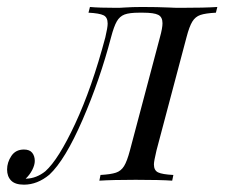

<svg xmlns="http://www.w3.org/2000/svg" viewBox="-70 -510 634 542"><path d="M227.4 -404.8Q233.9 -432.3 233.9 -443.5Q233.9 -461.3 222.2 -466.9Q210.5 -472.6 179.8 -474.2L183.9 -490.3Q208.9 -487.9 258.9 -487.9Q271.8 -487.9 279.8 -488.7Q304 -490.3 330.6 -490.3Q374.2 -490.3 409.7 -488.7Q421 -487.9 439.5 -487.9Q508.9 -487.9 543.5 -490.3L539.5 -474.2Q509.7 -472.6 495.6 -467.7Q481.5 -462.9 473 -449.2Q464.5 -435.5 456.5 -404.8L371.8 -85.5Q364.5 -54.8 364.5 -46Q364.5 -29 376.2 -23.4Q387.9 -17.7 419.4 -16.1L416.1 0Q382.3 -2.4 312.9 -2.4Q248.4 -2.4 210.5 0L213.7 -16.1Q242.7 -17.7 257.3 -22.6Q271.8 -27.4 280.2 -41.1Q288.7 -54.8 296.8 -85.5L381.5 -404.8Q388.7 -430.6 388.7 -444.4Q388.7 -462.1 376.6 -468.1Q364.5 -474.2 333.9 -474.2H322.6Q295.2 -474.2 281.5 -469Q267.7 -463.7 259.7 -449.6Q251.6 -435.5 243.5 -404.8Q212.1 -284.7 162.9 -171.4Q113.7 -58.1 69.4 -16.9Q35.5 11.3 -2.4 11.3Q-27.4 11.3 -38.7 -0.4Q-50 -12.1 -50 -31.5Q-50 -51.6 -37.9 -69.8Q-25.8 -87.9 -2.4 -87.9Q13.7 -87.9 21 -78.6Q28.2 -69.4 28.2 -55.6Q28.2 -44.4 21 -30.2Q13.7 -16.1 2.4 -5.6H4Q33.1 -6.5 58.1 -26.6Q95.2 -59.7 142.3 -160.9Q189.5 -262.1 227.4 -404.8Z"/></svg>

Font: Playfair Display SC
Style: Italic
Weight: 400
Italic angle: -14°
Designer: Claus Eggers Sørensen
Foundry: Claus Eggers Sørensen
Version: Version 1.202; ttfautohint (v1.6)